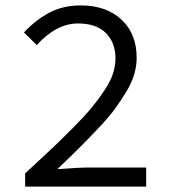

<svg xmlns="http://www.w3.org/2000/svg" viewBox="-20 -692 640 712"><path d="M73.2 0V-48.8Q135.7 -106.4 173.8 -142.6Q211.9 -178.7 255.1 -222.4Q298.3 -266.1 322.5 -295.9Q346.7 -325.7 368.4 -358.6Q390.1 -391.6 399.2 -419.7Q408.2 -447.8 408.2 -475.1Q408.2 -533.7 372.8 -569.3Q337.4 -605 269 -605Q189.5 -605 116.2 -524.9L68.8 -571.8Q115.2 -620.6 165.3 -646.2Q215.3 -671.9 278.8 -671.9Q374.5 -671.9 430.7 -619.1Q486.8 -566.4 486.8 -478Q486.8 -447.8 477.8 -416.7Q468.8 -385.7 448.5 -352.1Q428.2 -318.4 405.8 -287.8Q383.3 -257.3 345.7 -217.5Q308.1 -177.7 275.6 -145.3Q243.2 -112.8 192.9 -64.9Q271 -70.8 312 -70.8H522V0Z"/></svg>

Font: Office Code Pro D
Style: Regular
Weight: 400
Designer: Nathan Rutzky & Paul D. Hunt
Foundry: Adobe Systems Incorporated
Version: Version 1.004;PS 001.004;hotconv 1.0.70;makeotf.lib2.5.58329